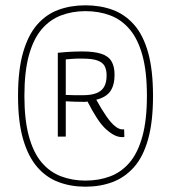

<svg xmlns="http://www.w3.org/2000/svg" viewBox="-20 -912 646 724"><path d="M302 -208Q247 -208 200.5 -225.5Q154 -243 120 -282.5Q86 -322 67 -387.5Q48 -453 48 -550Q48 -648 67 -714Q86 -780 120 -819Q154 -858 200.5 -875Q247 -892 302 -892Q358 -892 404.5 -875Q451 -858 485.5 -819Q520 -780 538.5 -714Q557 -648 557 -550Q557 -453 538.5 -387Q520 -321 485.5 -282Q451 -243 404.5 -225.5Q358 -208 302 -208ZM302 -231Q353 -231 395.5 -247Q438 -263 469 -299.5Q500 -336 517 -398Q534 -460 534 -550Q534 -642 517 -703.5Q500 -765 469 -801.5Q438 -838 395.5 -854Q353 -870 302 -870Q253 -870 210.5 -854Q168 -838 137 -801.5Q106 -765 89 -703.5Q72 -642 72 -550Q72 -460 89 -398Q106 -336 137 -299.5Q168 -263 210.5 -247Q253 -231 302 -231ZM440 -395Q426 -395 411 -402.5Q396 -410 379.5 -425Q363 -440 346 -466Q329 -492 310 -529Q306 -528 301.5 -528Q297 -528 293 -528Q277 -528 262 -528.5Q247 -529 228 -530V-397H198V-713Q217 -715 232 -716Q247 -717 261 -717.5Q275 -718 290 -718Q334 -718 361 -709.5Q388 -701 400 -681.5Q412 -662 412 -630Q412 -591 396 -568Q380 -545 343 -536Q364 -498 381.5 -473Q399 -448 414 -436Q429 -424 442 -424Q444 -424 445.5 -424Q447 -424 448 -425L449 -396Q446 -395 444 -395Q442 -395 440 -395ZM293 -553Q323 -553 343 -560.5Q363 -568 372.5 -584.5Q382 -601 382 -627Q382 -648 375 -662Q368 -676 348.5 -683.5Q329 -691 291 -691Q278 -691 269 -691Q260 -691 251 -690Q242 -689 228 -688V-554Q247 -553 262 -553Q277 -553 293 -553Z"/></svg>

Font: Georama ExtraLight
Style: Regular
Weight: 250
Version: Version 1.001